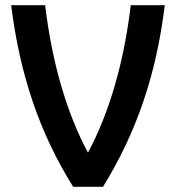

<svg xmlns="http://www.w3.org/2000/svg" viewBox="-20 -720 678 740"><path d="M615 -700Q591 -501 532.5 -329Q474 -157 377 0H262Q165 -155 106.5 -327Q48 -499 23 -700H154Q174 -533 216 -389Q258 -245 319 -132Q380 -245 422 -389Q464 -533 484 -700Z"/></svg>

Font: Krub SemiBold
Style: Regular
Weight: 600
Version: Version 1.000; ttfautohint (v1.6)